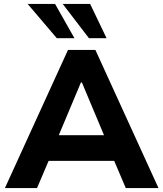

<svg xmlns="http://www.w3.org/2000/svg" viewBox="-20 -960 833 980"><path d="M5 0 327 -705H467L789 0H622L539 -195L604 -139H187L252 -195L169 0ZM393 -539 265 -234 239 -270H552L526 -234L398 -539ZM434 -765 300 -940H440L524 -765ZM270 -765 121 -940H261L360 -765Z"/></svg>

Font: Nunito Sans 8pt ExtraBold
Style: Regular
Weight: 800
Version: Version 3.101;gftools[0.9.27]